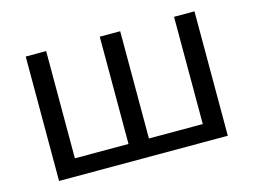

<svg xmlns="http://www.w3.org/2000/svg" viewBox="-79 -668 1055 799"><g transform="rotate(-15 449.0 -268.0)"><path d="M812 -536V0H85V-536H173V-74H404V-536H492V-74H724V-536Z"/></g></svg>

Font: Apis
Style: Regular
Weight: 400
Designer: Monotype Design Team
Foundry: Monotype Imaging Inc.
Version: Version 2.000; build 0001